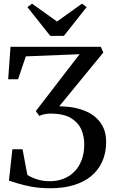

<svg xmlns="http://www.w3.org/2000/svg" viewBox="-20 -992 606 1022"><path d="M248.5 10Q192 10 147.5 1.8Q103 -6.5 72.2 -16.5Q41.5 -26.5 27.5 -30.5L46 -197.5H100L125.5 -61.5Q130.5 -57 147 -49Q163.5 -41 188.8 -34.2Q214 -27.5 247 -27.5Q284.5 -27.5 317.5 -40.2Q350.5 -53 375.5 -78Q400.5 -103 414.5 -139.8Q428.5 -176.5 428.5 -223.5Q428.5 -267.5 411.8 -304.5Q395 -341.5 356.8 -364Q318.5 -386.5 254 -387.5Q233 -387.5 217 -384.2Q201 -381 189.5 -375L170.5 -400.5L335.5 -615L404 -703.5L117.5 -692L76 -570H23.5L36 -743H516.5L530 -712.5L295.5 -426.5Q315.5 -426 335.2 -424.2Q355 -422.5 373.5 -419Q410 -412 441 -398Q472 -384 495.2 -361.8Q518.5 -339.5 531.8 -308.8Q545 -278 545 -236.5Q545 -178 524.2 -132Q503.5 -86 464.8 -54.2Q426 -22.5 371.2 -6.2Q316.5 10 248.5 10ZM247.5 -801 126 -954 150.5 -972.5 283.5 -877.5 416.5 -972.5 441 -954 320 -801Z"/></svg>

Font: Merriweather 96pt
Style: Regular
Weight: 400
Version: Version 2.100